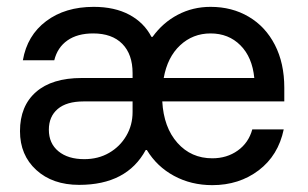

<svg xmlns="http://www.w3.org/2000/svg" viewBox="-20 -530 898 560"><path d="M599.2 10Q537.5 10 487.5 -17.1Q437.5 -44.2 408.3 -92.5H405Q350 9.2 210.8 9.2Q133.3 9.2 85.8 -34.2Q38.3 -77.5 38.3 -147.5Q38.3 -220.8 85 -261.7Q131.7 -302.5 218.3 -302.5H366.7V-316.7Q366.7 -371.7 336.7 -402.1Q306.7 -432.5 251.7 -432.5Q205.8 -432.5 176.7 -412.1Q147.5 -391.7 138.3 -354.2H46.7Q59.2 -426.7 114.6 -468.3Q170 -510 253.3 -510Q314.2 -510 357.1 -487.1Q400 -464.2 421.7 -422.5H425Q455 -464.2 498.8 -487.1Q542.5 -510 594.2 -510Q656.7 -510 705.4 -481.2Q754.2 -452.5 781.7 -399.2Q809.2 -345.8 809.2 -274.2V-234.2H453.3Q457.5 -158.3 497.5 -113.3Q537.5 -68.3 599.2 -68.3Q641.7 -68.3 673.3 -90.8Q705 -113.3 715.8 -152.5H807.5Q791.7 -76.7 734.6 -33.3Q677.5 10 599.2 10ZM225.8 -65.8Q266.7 -65.8 298.3 -84.2Q330 -102.5 348.3 -133.8Q366.7 -165 366.7 -203.3V-234.2H224.2Q174.2 -234.2 148.3 -212.1Q122.5 -190 122.5 -151.7Q122.5 -111.7 150.4 -88.8Q178.3 -65.8 225.8 -65.8ZM457.5 -302.5H721.7Q715.8 -363.3 681.2 -397.9Q646.7 -432.5 594.2 -432.5Q542.5 -432.5 505.4 -397.9Q468.3 -363.3 457.5 -302.5Z"/></svg>

Font: Funnel Sans Light
Style: Regular
Weight: 400
Version: Version 1.000